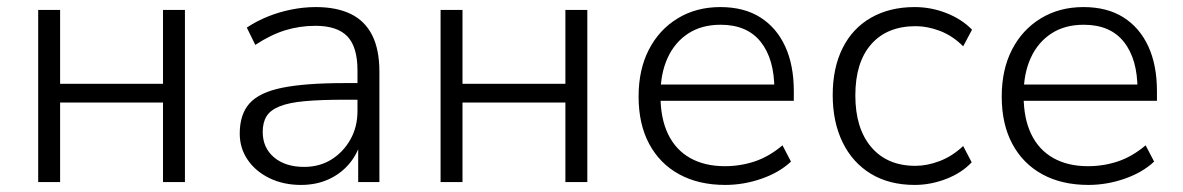

<svg xmlns="http://www.w3.org/2000/svg" viewBox="-20 -515 3345 543"><path d="M88 0V-487H150V-278H441V-487H503V0H441V-225H150V0Z M831 8Q782 8 742.5 -11Q703 -30 680.5 -63Q658 -96 658 -137Q658 -192 686 -223Q714 -254 779 -267Q844 -280 953 -280H1003V-233H955Q888 -233 843 -229Q798 -225 771.5 -214.5Q745 -204 734 -186.5Q723 -169 723 -142Q723 -97 755 -70Q787 -43 840 -43Q884 -43 917.5 -64Q951 -85 971 -120.5Q991 -156 991 -201V-316Q991 -382 962.5 -412Q934 -442 872 -442Q828 -442 787 -429.5Q746 -417 702 -388L678 -437Q705 -455 737 -468Q769 -481 804 -488Q839 -495 873 -495Q932 -495 972 -475.5Q1012 -456 1032.5 -415.5Q1053 -375 1053 -312V0H993V-116H1001Q991 -79 967 -51Q943 -23 908.5 -7.5Q874 8 831 8Z M1226 0V-487H1288V-278H1579V-487H1641V0H1579V-225H1288V0Z M2031 8Q1956 8 1901 -22Q1846 -52 1816 -108Q1786 -164 1786 -242Q1786 -318 1815 -374.5Q1844 -431 1896.5 -463Q1949 -495 2017 -495Q2084 -495 2130 -466Q2176 -437 2200.5 -384Q2225 -331 2225 -257V-230H1831V-276H2188L2170 -262Q2170 -348 2131.5 -396.5Q2093 -445 2018 -445Q1964 -445 1926 -420Q1888 -395 1868 -351Q1848 -307 1848 -249V-243Q1848 -180 1869.5 -135.5Q1891 -91 1932 -68Q1973 -45 2030 -45Q2074 -45 2114.5 -58.5Q2155 -72 2193 -104L2217 -58Q2184 -27 2133.5 -9.5Q2083 8 2031 8Z M2567 8Q2495 8 2443 -23.5Q2391 -55 2363 -112.5Q2335 -170 2335 -246Q2335 -323 2363 -379Q2391 -435 2443.5 -465Q2496 -495 2567 -495Q2613 -495 2656.5 -478Q2700 -461 2729 -431L2704 -384Q2674 -414 2638.5 -427.5Q2603 -441 2570 -441Q2489 -441 2444 -390Q2399 -339 2399 -245Q2399 -152 2444 -99Q2489 -46 2569 -46Q2602 -46 2637.5 -59.5Q2673 -73 2704 -102L2728 -56Q2700 -26 2656 -9Q2612 8 2567 8Z M3058 8Q2983 8 2928 -22Q2873 -52 2843 -108Q2813 -164 2813 -242Q2813 -318 2842 -374.5Q2871 -431 2923.5 -463Q2976 -495 3044 -495Q3111 -495 3157 -466Q3203 -437 3227.5 -384Q3252 -331 3252 -257V-230H2858V-276H3215L3197 -262Q3197 -348 3158.5 -396.5Q3120 -445 3045 -445Q2991 -445 2953 -420Q2915 -395 2895 -351Q2875 -307 2875 -249V-243Q2875 -180 2896.5 -135.5Q2918 -91 2959 -68Q3000 -45 3057 -45Q3101 -45 3141.5 -58.5Q3182 -72 3220 -104L3244 -58Q3211 -27 3160.5 -9.5Q3110 8 3058 8Z"/></svg>

Font: Nunito Sans 11pt Light
Style: Regular
Weight: 300
Version: Version 3.101;gftools[0.9.27]